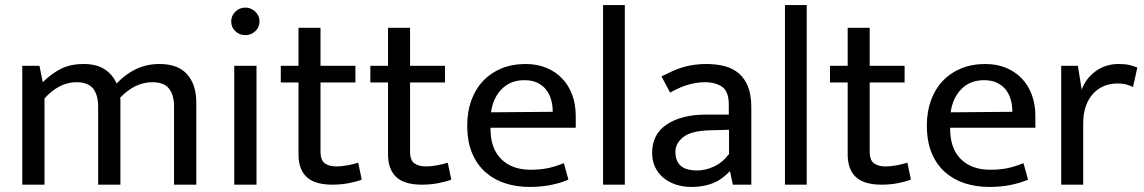

<svg xmlns="http://www.w3.org/2000/svg" viewBox="-20 -730 4521 759"><path d="M156 0H68V-470H136L149 -405Q182 -438 220 -457.5Q258 -477 311 -477Q361 -477 393 -456.5Q425 -436 441 -400Q476 -437 518 -457Q560 -477 611 -477Q683 -477 719.5 -436.5Q756 -396 756 -324V0H668V-308Q668 -355 648 -380Q628 -405 582 -405Q514 -405 455 -344Q456 -339 456 -334Q456 -329 456 -324V0H368V-308Q368 -355 348 -380Q328 -405 282 -405Q214 -405 156 -341Z M906 0V-470H994V0ZM950 -591Q927 -591 910.5 -606.5Q894 -622 894 -645Q894 -668 910.5 -684Q927 -700 950 -700Q972 -700 989 -684Q1006 -668 1006 -645Q1006 -622 989 -606.5Q972 -591 950 -591Z M1385 -404H1247V-131Q1247 -96 1264.5 -84Q1282 -72 1310 -72Q1330 -72 1354 -76.5Q1378 -81 1396 -87L1410 -20Q1390 -12 1359 -6Q1328 0 1294 0Q1224 0 1192 -30.5Q1160 -61 1160 -119V-404H1090V-470H1160V-620H1247V-470H1385Z M1739 -404H1601V-131Q1601 -96 1618.5 -84Q1636 -72 1664 -72Q1684 -72 1708 -76.5Q1732 -81 1750 -87L1764 -20Q1744 -12 1713 -6Q1682 0 1648 0Q1578 0 1546 -30.5Q1514 -61 1514 -119V-404H1444V-470H1514V-620H1601V-470H1739Z M2256 -225H1919V-221Q1919 -143 1961.5 -101Q2004 -59 2077 -59Q2115 -59 2144.5 -65Q2174 -71 2209 -85L2227 -20Q2198 -7 2158.5 1Q2119 9 2074 9Q2023 9 1978.5 -5Q1934 -19 1900 -48.5Q1866 -78 1846.5 -124Q1827 -170 1827 -234Q1827 -289 1843.5 -334Q1860 -379 1890 -410.5Q1920 -442 1962.5 -459.5Q2005 -477 2058 -477Q2103 -477 2139.5 -462Q2176 -447 2202 -420Q2228 -393 2242 -355Q2256 -317 2256 -271ZM2165 -288Q2165 -314 2158.5 -336.5Q2152 -359 2138.5 -376Q2125 -393 2104 -403Q2083 -413 2053 -413Q1998 -413 1963.5 -378Q1929 -343 1921 -286Z M2364 0V-710H2450V0Z M2595 -428Q2619 -440 2640 -449.5Q2661 -459 2682 -465Q2703 -471 2725 -474Q2747 -477 2773 -477Q2812 -477 2844.5 -468.5Q2877 -460 2900.5 -440Q2924 -420 2937 -387.5Q2950 -355 2950 -306V0H2877L2866 -52H2864Q2833 -19 2796 -5Q2759 9 2714 9Q2680 9 2651.5 -0.5Q2623 -10 2602 -27.5Q2581 -45 2569.5 -70Q2558 -95 2558 -126Q2558 -200 2616.5 -238.5Q2675 -277 2771 -277H2861V-317Q2861 -368 2835 -386.5Q2809 -405 2765 -405Q2739 -405 2705.5 -396.5Q2672 -388 2629 -364ZM2862 -217 2788 -215Q2713 -213 2681.5 -188.5Q2650 -164 2650 -129Q2650 -108 2657 -93.5Q2664 -79 2675.5 -71Q2687 -63 2702.5 -59.5Q2718 -56 2735 -56Q2768 -56 2802 -71.5Q2836 -87 2862 -121Z M3083 0V-710H3169V0Z M3556 -404H3418V-131Q3418 -96 3435.5 -84Q3453 -72 3481 -72Q3501 -72 3525 -76.5Q3549 -81 3567 -87L3581 -20Q3561 -12 3530 -6Q3499 0 3465 0Q3395 0 3363 -30.5Q3331 -61 3331 -119V-404H3261V-470H3331V-620H3418V-470H3556Z M4073 -225H3736V-221Q3736 -143 3778.5 -101Q3821 -59 3894 -59Q3932 -59 3961.5 -65Q3991 -71 4026 -85L4044 -20Q4015 -7 3975.5 1Q3936 9 3891 9Q3840 9 3795.5 -5Q3751 -19 3717 -48.5Q3683 -78 3663.5 -124Q3644 -170 3644 -234Q3644 -289 3660.5 -334Q3677 -379 3707 -410.5Q3737 -442 3779.5 -459.5Q3822 -477 3875 -477Q3920 -477 3956.5 -462Q3993 -447 4019 -420Q4045 -393 4059 -355Q4073 -317 4073 -271ZM3982 -288Q3982 -314 3975.5 -336.5Q3969 -359 3955.5 -376Q3942 -393 3921 -403Q3900 -413 3870 -413Q3815 -413 3780.5 -378Q3746 -343 3738 -286Z M4175 0V-470H4241L4256 -376Q4273 -421 4312 -449Q4351 -477 4402 -477Q4428 -477 4445 -473Q4462 -469 4476 -463L4459 -386Q4447 -392 4432.5 -396Q4418 -400 4398 -400Q4369 -400 4344.5 -390Q4320 -380 4301.5 -360Q4283 -340 4272.5 -310.5Q4262 -281 4262 -243V0Z"/></svg>

Font: Mukta Vaani
Style: Regular
Weight: 400
Designer: Noopur Datye, Girish Dalvi, Yashodeep Gholap, Pallavi Karambelkar
Foundry: Ek Type
Version: Version 2.538;PS 1.000;hotconv 16.6.51;makeotf.lib2.5.65220;